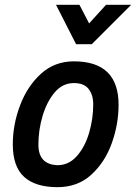

<svg xmlns="http://www.w3.org/2000/svg" viewBox="-20 -764 563 795"><path d="M218 11Q127 11 80 -31.5Q33 -74 33 -166Q33 -248 63 -327.5Q93 -407 149.5 -458.5Q206 -510 286 -510Q471 -510 471 -330Q471 -250 443 -171.5Q415 -93 358.5 -41Q302 11 218 11ZM218 -80Q265 -80 298.5 -118Q332 -156 349 -214Q366 -272 366 -332Q366 -371 347 -395.5Q328 -420 286 -420Q239 -420 206.5 -381.5Q174 -343 156.5 -284.5Q139 -226 139 -165Q139 -83 218 -80ZM360 -581H295L212 -744H309L349 -667L419 -744H523Z"/></svg>

Font: Storia Sans SemiBold
Style: Italic
Weight: 600
Italic angle: -13°
Designer: Campivisivi
Foundry: Accademia di Belle Arti di Urbino and students of MA course of Visual design
Version: Version 60.001;May 25, 2020;FontCreator 12.0.0.2522 64-bit